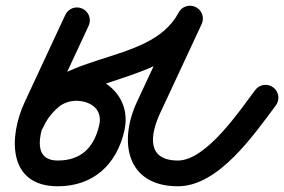

<svg xmlns="http://www.w3.org/2000/svg" viewBox="-20 -606 993 671"><path d="M268 -575.8C245.5 -586.3 218.7 -576.5 208.2 -554C160.9 -452.3 113.5 -350.7 66.2 -249C10.8 -130 4.9 45 182 45C305.9 45 387.6 -30.7 414.5 -148.6C439.1 -256.1 361.1 -338.3 255.6 -343.6C255.6 -343.6 255.5 -343.6 255.3 -343.6C255.2 -343.6 255 -343.6 255 -343.6C155.6 -347.3 86.5 -280.1 47.1 -194.9C36.7 -172.3 46.6 -145.6 69.1 -135.1C91.7 -124.7 118.4 -134.6 128.9 -157.1C128.9 -157.1 128.9 -157.1 128.9 -157.1C152.5 -208.3 190.3 -256 251.7 -253.7C251.7 -253.7 251.5 -253.7 251.4 -253.7C251.2 -253.7 251.1 -253.7 251.1 -253.7C300.5 -251.2 338.9 -221.7 326.8 -168.7C309.1 -91.5 263.9 -45 182 -45C85.4 -45 122 -155.7 147.8 -211C195.1 -312.7 242.5 -414.3 289.8 -516C300.3 -538.5 290.5 -565.3 268 -575.8ZM129.3 -158.1C129.3 -158.1 129.3 -158.1 129.3 -158.1C214.8 -355.2 564 -294.3 683.7 -519.9C695.4 -541.8 687.1 -569 665.1 -580.7C643.2 -592.4 615.9 -584 604.3 -562.1C499.9 -365.4 153.8 -440.8 46.7 -193.9C36.8 -171.1 47.3 -144.6 70.1 -134.7C92.9 -124.8 119.4 -135.3 129.3 -158.1ZM603.2 -560C603.2 -560 603.2 -560 603.2 -560C555 -456.7 506.9 -353.3 458.7 -250C393.9 -111.1 421.7 45 602 45C744.7 45 868.6 -137.4 943.9 -237.4C958.9 -257.2 954.9 -285.5 935.1 -300.4C915.2 -315.4 887 -311.4 872.1 -291.6C872.1 -291.6 872.1 -291.6 872.1 -291.6C821.2 -224.1 701.7 -45 602 -45C491.6 -45 504.1 -134.5 540.3 -212C588.4 -315.3 636.6 -418.6 684.8 -521.9C695.3 -544.5 685.5 -571.2 663 -581.7C640.5 -592.2 613.7 -582.5 603.2 -560Z"/></svg>

Font: FRB American Cursive Guidelines Black
Style: Bold Italic
Weight: 900
Italic angle: -25°
Version: Version 2.0;Modular Font Editor K font №1